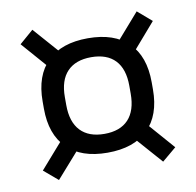

<svg xmlns="http://www.w3.org/2000/svg" viewBox="-62 -617 631 619"><g transform="rotate(-10 253.5 -308.0)"><path d="M253 -122Q167 -122 121 -167.5Q75 -213 75 -297.5V-321Q75 -406 121.2 -451.2Q167.5 -496.5 253.5 -496.5Q340 -496.5 386 -451.2Q432 -406 432 -321V-297.5Q432 -213 385.8 -167.5Q339.5 -122 253 -122ZM253.5 -183.5Q305 -183.5 332 -212.2Q359 -241 359 -296.5V-322.5Q359 -377.5 332 -406Q305 -434.5 253.5 -434.5Q202.5 -434.5 175.2 -406Q148 -377.5 148 -322.5V-296.5Q148 -241 175.2 -212.2Q202.5 -183.5 253.5 -183.5ZM379.5 -205.5 470.5 -101.5 424 -62.5 334 -164.5ZM173 -164.5 83 -62.5 37 -101.5 129 -206.5ZM124.5 -415 37 -515 82.5 -554.5 171.5 -453.5ZM334 -451.5 424 -554.5 470 -515 379.5 -410.5Z"/></g></svg>

Font: Anek Odia Medium
Style: Regular
Weight: 400
Version: Version 1.003